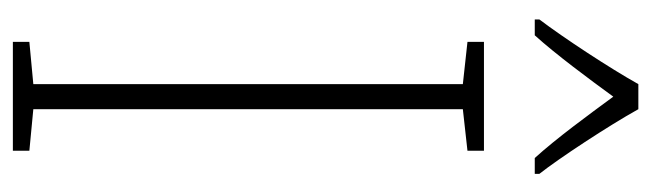

<svg xmlns="http://www.w3.org/2000/svg" viewBox="-368 -620 988 291"><g transform="rotate(90 125.5 -474.0)"><path d="M145 -948H107C83 -905 37 -835 9 -798V-791H33C62 -823 99 -873 126 -910C154 -872 189 -824 219 -791H243V-798C220 -827 170 -903 145 -948ZM208 0V-25L145 -31V-682L208 -689V-714H43V-689L107 -682V-31L43 -25V0Z"/></g></svg>

Font: Noto Sans Devanagari Condensed ExtraLight
Style: Regular
Weight: 200
Width: 3
Designer: Jelle Bosma - Monotype Design Team
Foundry: Monotype Imaging Inc.
Version: Version 2.004